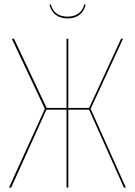

<svg xmlns="http://www.w3.org/2000/svg" viewBox="-20 -857 616 877"><path d="M394 -360 555 0H546L387 -356H292V0H284V-356H192L31 0H21L185 -360L34 -680H44L193 -364H284V-680H292V-364H387L533 -680H542ZM206 -836 212 -837Q219 -809 239 -795Q259 -781 289 -781Q318 -781 338 -795Q358 -809 365 -837L371 -836Q365 -807 344 -790Q323 -773 289 -773Q255 -773 234 -789.5Q213 -806 206 -836Z"/></svg>

Font: Fira Sans Compressed Eight
Style: Regular
Weight: 100
Width: 1
Designer: bBox Type GmbH & Carrois Corporate GbR & Edenspiekermann AG
Foundry: bBox Type GmbH & Carrois Corporate GbR & Edenspiekermann AG
Version: Version 4.301